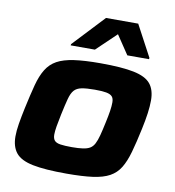

<svg xmlns="http://www.w3.org/2000/svg" viewBox="-82 -800 802 881"><g transform="rotate(10 319.0 -359.5)"><path d="M286 8Q185 8 128.5 -3.5Q72 -15 49 -43.5Q26 -72 26 -120Q26 -146 31.5 -179.5Q37 -213 46 -255Q60 -320 72 -365.5Q84 -411 102.5 -441Q121 -471 151 -487.5Q181 -504 229.5 -511Q278 -518 352 -518Q452 -518 508 -506.5Q564 -495 587 -467Q610 -439 610 -390Q610 -363 605.5 -330Q601 -297 592 -255Q578 -189 565 -143Q552 -97 534 -67.5Q516 -38 486 -21.5Q456 -5 408 1.5Q360 8 286 8ZM289 -116Q320 -116 340.5 -119Q361 -122 373.5 -129.5Q386 -137 394 -152.5Q402 -168 408.5 -192.5Q415 -217 423 -255Q430 -287 433.5 -310Q437 -333 437 -350Q437 -369 428.5 -378Q420 -387 401 -390.5Q382 -394 348 -394Q309 -394 286.5 -389.5Q264 -385 252 -371.5Q240 -358 232.5 -330Q225 -302 215 -255Q208 -222 204 -198Q200 -174 200 -159Q200 -141 208 -131.5Q216 -122 236 -119Q256 -116 289 -116ZM203 -575 204 -581 341 -727H491L569 -581L568 -575H467L408 -663L316 -575Z"/></g></svg>

Font: Saira Thin Expanded
Style: Bold Italic
Weight: 700
Width: 7
Italic angle: -12°
Version: Version 1.101